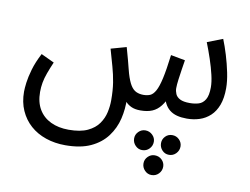

<svg xmlns="http://www.w3.org/2000/svg" viewBox="-76 -511 1201 921"><g transform="rotate(10 524.5 -50.5)"><path d="M282 232Q231 232 187 217Q143 202 111 173.5Q79 145 61 104.5Q43 64 43 13Q43 -3 46.5 -31Q50 -59 61 -97Q72 -135 95 -179L159 -149Q146 -119 136.5 -93Q127 -67 123 -44.5Q119 -22 119 1Q119 51 139.5 85.5Q160 120 197.5 138Q235 156 285 156Q342 156 377 139.5Q412 123 430.5 96.5Q449 70 455.5 40Q462 10 462 -18Q462 -67 456 -104.5Q450 -142 439.5 -179Q429 -216 416 -262L491 -283Q502 -245 508 -221.5Q514 -198 517.5 -184.5Q521 -171 524 -160Q535 -123 547 -104Q559 -85 574.5 -78Q590 -71 609 -71Q628 -71 642 -77Q656 -83 667.5 -103.5Q679 -124 688.5 -166.5Q698 -209 707 -282L777 -269Q774 -251 770 -225Q766 -199 762.5 -173Q759 -147 759 -130Q759 -116 765 -102Q771 -88 787.5 -79.5Q804 -71 835 -71Q859 -71 878.5 -77Q898 -83 910 -103Q922 -123 922 -163Q922 -188 914 -222.5Q906 -257 893 -296Q880 -335 865 -373L940 -402Q953 -370 965.5 -329Q978 -288 986.5 -246.5Q995 -205 995 -171Q995 -123 982.5 -89.5Q970 -56 947.5 -35Q925 -14 896 -4.5Q867 5 834 5Q807 5 786 -0.5Q765 -6 749.5 -18.5Q734 -31 724.5 -50.5Q715 -70 711 -97H739Q724 -60 706.5 -37.5Q689 -15 665.5 -5Q642 5 608 5Q581 5 563 -3.5Q545 -12 533.5 -25.5Q522 -39 515.5 -56.5Q509 -74 505 -92L535 -41Q537 10 525.5 58.5Q514 107 484.5 146.5Q455 186 405.5 209Q356 232 282 232ZM714 301Q695 301 681 286.5Q667 272 667 252Q667 233 681 219Q695 205 714 205Q735 205 749 219Q763 233 763 252Q763 272 749 286.5Q735 301 714 301ZM780 191Q760 191 746.5 176.5Q733 162 733 142Q733 123 746.5 109Q760 95 780 95Q800 95 814 109Q828 123 828 142Q828 162 814 176.5Q800 191 780 191ZM649 191Q630 191 616 176.5Q602 162 602 142Q602 123 616 109Q630 95 649 95Q669 95 683.5 109Q698 123 698 142Q698 162 684 176.5Q670 191 649 191Z"/></g></svg>

Font: Noto Sans Arabic Condensed
Style: Regular
Weight: 400
Width: 3
Designer: Monotype Design Team, Nadine Chahine, Nizar Qandah and Khaled Hosny
Foundry: Monotype Imaging Inc.
Version: Version 2.012